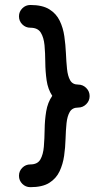

<svg xmlns="http://www.w3.org/2000/svg" viewBox="-20 -755 384 775"><path d="M341.8 -367.2Q341.8 -348.1 328.1 -334.5Q314.5 -320.8 295.4 -320.8Q272 -320.8 261.7 -303.5Q251.5 -286.1 248.5 -257.3Q245.6 -228.5 244.6 -194.3Q243.7 -160.2 238.8 -126Q233.9 -91.8 220.2 -63Q206.5 -34.2 178.7 -16.8Q150.9 0.5 102.5 0.5Q83.5 0.5 70.1 -12.9Q56.6 -26.4 56.6 -45.4Q56.6 -64.5 70.1 -77.9Q83.5 -91.3 102.5 -91.3Q131.3 -91.3 142.8 -111.1Q154.3 -130.9 157 -163.1Q159.7 -195.3 160.2 -232.7Q160.6 -270 166.5 -305.7Q172.4 -341.3 190.9 -368.2Q173.3 -395 168.2 -430.7Q163.1 -466.3 162.8 -503.4Q162.6 -540.5 159.7 -572.3Q156.7 -604 144.5 -623.5Q132.3 -643.1 102.5 -643.1Q83.5 -643.1 70.1 -656.5Q56.6 -669.9 56.6 -689Q56.6 -708 70.1 -721.4Q83.5 -734.9 102.5 -734.9Q150.9 -734.9 179 -717.5Q207 -700.2 220.9 -671.4Q234.9 -642.6 239.7 -608.4Q244.6 -574.2 246.1 -540Q247.6 -505.9 250.5 -477.1Q253.4 -448.2 263.2 -430.9Q272.9 -413.6 295.4 -413.6Q314.5 -413.6 328.1 -399.9Q341.8 -386.2 341.8 -367.2Z"/></svg>

Font: Mikhak-FD Medium
Style: Regular
Weight: 500
Designer: Amin Abedi
Version: Version 3.2